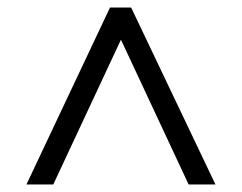

<svg xmlns="http://www.w3.org/2000/svg" viewBox="-20 -607 640 508"><path d="M327 -587 550 -119H479L300 -502L121 -119H50L271 -587Z"/></svg>

Font: LivvicRegular
Style: Regular
Weight: 400
Designer: Jacques Le Bailly, Baron von Fonthausen
Version: Version 1.001; ttfautohint (v1.8.2)